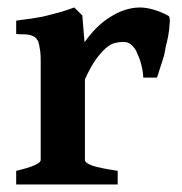

<svg xmlns="http://www.w3.org/2000/svg" viewBox="-20 -489 483 509"><path d="M426.8 -446.8Q429.7 -445.3 430.2 -435.1Q430.2 -429.2 428.2 -409.2Q426.3 -392.1 421.9 -375Q419.9 -369.1 418 -357.2Q416 -345.2 414.1 -338.9Q412.1 -332 408.4 -321Q404.8 -310.1 403.8 -307.1Q397.9 -287.1 396 -283.2H359.9Q358.9 -302.2 354 -319.8Q351.1 -332 342.8 -350.1Q337.9 -362.3 327.1 -371.1Q319.3 -377.9 306.2 -377.9Q296.4 -377.9 284.2 -375Q272.9 -372.1 259.8 -360.8Q246.6 -348.6 233.9 -331.1Q219.7 -311 205.1 -278.8V-64.9Q205.1 -57.1 225.1 -49.8Q241.2 -43.9 292 -36.1V0H22.9V-36.1Q87.9 -51.3 87.9 -64.9V-324.2Q87.9 -344.2 86.9 -351.1Q85.4 -361.8 84 -369.1Q83 -374 81.1 -379.9Q80.1 -381.8 78.6 -383.3Q77.1 -384.8 77.1 -386.2Q72.3 -391.1 69.8 -392.1Q64 -395 60.1 -396Q52.2 -397.9 45.9 -397.9Q31.7 -397.9 22.9 -398.9V-434.1Q32.7 -436 49.8 -438Q66.9 -439.9 69.8 -440.9Q95.7 -444.8 106.9 -448.2L140.1 -457Q154.3 -460.9 176.8 -469.2L198.2 -448.2L204.1 -377Q217.8 -396.5 233.9 -413.1Q252.9 -432.1 269 -441.9Q291 -456.1 309.1 -461.9Q329.1 -468.8 350.1 -469.2Q368.2 -469.2 388.9 -462.9Q409.7 -456.5 426.8 -446.8Z"/></svg>

Font: Gentium Basic
Style: Bold
Weight: 700
Designer: J. Victor Gaultney and Annie Olsen
Foundry: SIL International
Version: Version 1.100